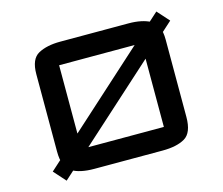

<svg xmlns="http://www.w3.org/2000/svg" viewBox="-106 -871 1209 1041"><g transform="rotate(-15 498.5 -350.0)"><path d="M135.5 -570Q135.5 -655.5 183.2 -681.2Q231 -707 306.5 -707H689.5Q765.5 -707 813.5 -681.2Q861.5 -655.5 861.5 -570V-136Q861.5 -47 815.8 -20Q770 7 689.5 7H306.5Q226 7 180.8 -20.2Q135.5 -47.5 135.5 -136ZM267.5 -585V-115Q267.5 -115 267.5 -115Q267.5 -115 267.5 -115H729.5Q729.5 -115 729.5 -115Q729.5 -115 729.5 -115V-585Q729.5 -585 729.5 -585Q729.5 -585 729.5 -585H267.5Q267.5 -585 267.5 -585Q267.5 -585 267.5 -585ZM145 30 85 -37 183.5 -126 186 -128 744 -632.5 744.5 -633 852 -730 912 -663 803 -564.5 243.5 -59 239 -55Z"/></g></svg>

Font: Science Gothic
Style: Regular
Weight: 400
Designer: Thomas Phinney, Vassil Kateliev, Brandon Buerkle
Foundry: Font Detective LLC
Version: Version 1.018